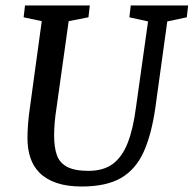

<svg xmlns="http://www.w3.org/2000/svg" viewBox="-20 -668 705 699"><path d="M277 11Q224 11 186 -2Q148 -15 124.5 -38.5Q101 -62 90.5 -94Q80 -126 80 -165Q80 -216 89 -277L132 -591L66 -605L71 -648H307L302 -605L230 -591L186 -277Q181 -246 179 -220Q177 -194 177 -175Q177 -132 187 -103.5Q197 -75 224.5 -60.5Q252 -46 302 -46Q357 -46 391 -71.5Q425 -97 445 -148Q465 -199 475 -277L519 -590L451 -605L456 -648H665L660 -605L589 -590L546 -279Q532 -179 503 -115Q474 -51 420.5 -20Q367 11 277 11Z"/></svg>

Font: Faustina Medium
Style: Italic
Weight: 500
Italic angle: -8°
Designer: Alfonso Garcia
Foundry: http://www.omnibus-type.com
Version: Version 1.200